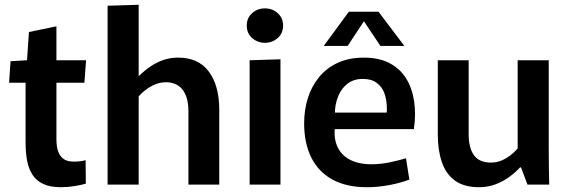

<svg xmlns="http://www.w3.org/2000/svg" viewBox="-20 -772 2377 803"><path d="M236 11Q189 11 160 -3Q131 -17 115 -42.5Q99 -68 93 -101.5Q87 -135 87 -176V-426H18L24 -516L93 -520L101 -638L216 -662V-520H340L333 -426H216V-189Q216 -163 222 -142.5Q228 -122 243.5 -109Q259 -96 289 -96Q302 -96 314.5 -97.5Q327 -99 338 -102L339 -4Q323 1 293.5 6Q264 11 236 11Z M430 -748 560 -752V-454H561Q583 -476 608.5 -493.5Q634 -511 663 -521Q692 -531 725 -531Q767 -531 798.5 -517Q830 -503 852 -474.5Q874 -446 885.5 -405.5Q897 -365 897 -312V0H768V-306Q768 -339 761 -362Q754 -385 741.5 -399.5Q729 -414 712 -421Q695 -428 675 -428Q649 -428 627.5 -418.5Q606 -409 589 -396Q572 -383 560 -369V0H430Z M1024 -520 1153 -524V0H1024ZM1088 -593Q1057 -593 1034.5 -613Q1012 -633 1012 -665Q1012 -697 1034.5 -717Q1057 -737 1088 -737Q1119 -737 1141.5 -717Q1164 -697 1164 -665Q1164 -633 1141.5 -613Q1119 -593 1088 -593Z M1515 11Q1428 11 1369.5 -21.5Q1311 -54 1281.5 -114Q1252 -174 1252 -256Q1252 -312 1267.5 -361.5Q1283 -411 1314.5 -449.5Q1346 -488 1393 -509.5Q1440 -531 1502 -531Q1565 -531 1609 -508Q1653 -485 1678.5 -444Q1704 -403 1712 -348.5Q1720 -294 1711 -232H1321L1389 -282Q1372 -219 1385 -175Q1398 -131 1436.5 -108Q1475 -85 1533 -85Q1573 -85 1612 -93.5Q1651 -102 1678 -110L1692 -21Q1656 -7 1608.5 2Q1561 11 1515 11ZM1322 -301H1597Q1598 -306 1598 -310Q1598 -314 1598 -316Q1598 -353 1588 -381Q1578 -409 1555.5 -425.5Q1533 -442 1497 -442Q1455 -442 1427.5 -417Q1400 -392 1388.5 -353Q1377 -314 1382 -270ZM1334 -580 1439 -723H1563L1671 -580H1571L1502 -683L1434 -580Z M1984 11Q1921 11 1883 -16.5Q1845 -44 1828 -94Q1811 -144 1811 -209V-520H1940V-212Q1940 -154 1962 -123Q1984 -92 2034 -92Q2058 -92 2078.5 -101Q2099 -110 2116 -123.5Q2133 -137 2145 -151V-520H2275V-158Q2275 -113 2275.5 -74Q2276 -35 2277 0H2186L2159 -72H2155Q2138 -53 2112 -33.5Q2086 -14 2053.5 -1.5Q2021 11 1984 11Z"/></svg>

Font: Murecho Thin Medium
Style: Regular
Weight: 500
Version: Version 1.010